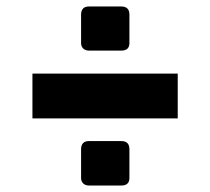

<svg xmlns="http://www.w3.org/2000/svg" viewBox="-20 -652 649 592"><path d="M230 -519V-607Q230 -619 236 -625.5Q242 -632 254 -632H354Q379 -632 379 -607V-519Q379 -496 354 -496H254Q243 -496 236.5 -502.5Q230 -509 230 -519ZM80 -425H528V-287H80ZM230 -103V-192Q230 -204 236 -210.5Q242 -217 254 -217H354Q379 -217 379 -192V-103Q379 -80 354 -80H254Q243 -80 236.5 -86.5Q230 -93 230 -103Z"/></svg>

Font: Exo ExtraBold
Style: Regular
Weight: 800
Designer: Natanael Gama
Foundry: Natanael Gama
Version: Version 1.500